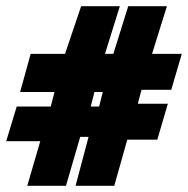

<svg xmlns="http://www.w3.org/2000/svg" viewBox="-27 -600 607 620"><path d="M-7 -144H103L61 0H186L232 -158H259L217 0H342L384 -149H481L515 -265H418L430 -310H526L560 -426H464L512 -580H387L339 -426H312L360 -580H235L183 -426H72L38 -303H149L137 -256H27ZM266 -256 278 -303H305L293 -256Z"/></svg>

Font: Charger Pro
Style: UltraExt
Weight: 900
Designer: Jasper
Foundry: Cannot Into Space Fonts
Version: Version 1.09